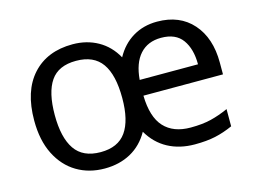

<svg xmlns="http://www.w3.org/2000/svg" viewBox="-80 -682 1106 830"><g transform="rotate(-15 473.0 -267.5)"><path d="M677 -545Q778 -545 836 -479.5Q894 -414 894 -304V-251H538Q540 -155 581.5 -110Q623 -65 700 -65Q753 -65 791.5 -74.5Q830 -84 870 -102V-25Q830 -7 791 1.5Q752 10 699 10Q631 10 579 -18Q527 -46 495 -101Q464 -46 413 -18Q362 10 296 10Q226 10 171.5 -22.5Q117 -55 85.5 -117.5Q54 -180 54 -269Q54 -401 119.5 -473Q185 -545 299 -545Q362 -545 412 -517Q462 -489 492 -435Q521 -488 568.5 -516.5Q616 -545 677 -545ZM676 -473Q616 -473 581 -434Q546 -395 540 -321H801Q801 -390 771 -431.5Q741 -473 676 -473ZM295 -472Q216 -472 181 -421Q146 -370 146 -269Q146 -168 182 -115.5Q218 -63 297 -63Q375 -63 411 -114Q447 -165 447 -265Q447 -369 410.5 -420.5Q374 -472 295 -472Z"/></g></svg>

Font: Noto Sans Elymaic
Style: Regular
Weight: 400
Designer: Morgane Pierson
Foundry: Google LLC
Version: Version 1.002; ttfautohint (v1.8.4.7-5d5b)